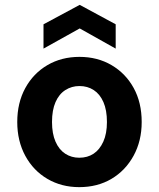

<svg xmlns="http://www.w3.org/2000/svg" viewBox="-20 -758 654 790"><path d="M306 12Q233 12 175 -22Q117 -56 84 -117Q51 -178 51 -256Q51 -335 84 -395.5Q117 -456 175 -490Q233 -524 307 -524Q381 -524 439 -490Q497 -456 530 -396Q563 -336 563 -256Q563 -178 529.5 -117Q496 -56 438.5 -22Q381 12 306 12ZM306 -109Q340 -109 365 -125.5Q390 -142 405 -175Q420 -208 420 -256Q420 -305 405.5 -338Q391 -371 365.5 -387.5Q340 -404 307 -404Q275 -404 249 -387.5Q223 -371 208.5 -338Q194 -305 194 -256Q194 -208 208.5 -175Q223 -142 248.5 -125.5Q274 -109 306 -109ZM159 -558V-658L308 -738L456 -658V-558L308 -641Z"/></svg>

Font: DM Sans 12pt ExtraBold
Style: Regular
Weight: 800
Version: Version 4.004;gftools[0.9.30]